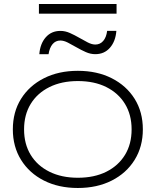

<svg xmlns="http://www.w3.org/2000/svg" viewBox="-20 -925 776 957"><path d="M368 12Q272 12 199 -25Q126 -62 85 -128Q44 -194 44 -280Q44 -367 85 -432.5Q126 -498 199 -535Q272 -572 368 -572Q464 -572 537 -535Q610 -498 651 -432.5Q692 -367 692 -280Q692 -194 651 -128Q610 -62 537 -25Q464 12 368 12ZM368 -39Q450 -39 510 -69Q570 -99 603 -153Q636 -207 636 -280Q636 -353 603 -407Q570 -461 510 -491Q450 -521 368 -521Q287 -521 226.5 -491Q166 -461 133 -407Q100 -353 100 -280Q100 -207 133 -153Q166 -99 226.5 -69Q287 -39 368 -39ZM176 -655Q180 -707 208 -739Q236 -771 281 -771Q305 -771 328.5 -760.5Q352 -750 374.5 -737Q397 -724 417.5 -713.5Q438 -703 455 -703Q479 -703 494.5 -721Q510 -739 514 -771H560Q556 -719 528 -687Q500 -655 455 -655Q431 -655 407.5 -665.5Q384 -676 361.5 -689Q339 -702 318.5 -712.5Q298 -723 281 -723Q257 -723 242 -705Q227 -687 222 -655ZM174 -857V-905H561V-857Z"/></svg>

Font: Unbounded ExtraLight
Style: Regular
Weight: 250
Designer: Luke Prowse, Jean-Baptiste Morizot, Fátima Lázaro, Florian Runge
Foundry: NaN
Version: Version 1.701;gftools[0.9.28.dev5+ged2979d]